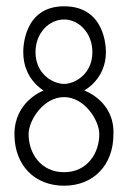

<svg xmlns="http://www.w3.org/2000/svg" viewBox="-20 -580 412 611"><path d="M93 -414C93 -476 137 -518 184 -518C230 -518 274 -476 274 -414C274 -344 218 -313 184 -313C149 -313 93 -344 93 -414ZM71 -153C71 -197 118 -271 184 -271C249 -271 296 -197 296 -153C296 -92 257 -32 184 -32C110 -32 71 -92 71 -153ZM26 -153C26 -53 91 11 184 11C276 11 341 -53 341 -153C345 -259 248 -292 248 -292C251 -294 317 -329 317 -414C317 -427 316 -560 184 -560C55 -560 54 -427 54 -414C54 -327 119 -292 119 -292C114 -290 26 -256 26 -153Z"/></svg>

Font: Armata Saber
Style: Rg
Weight: 400
Designer: Jasper
Foundry: Cannot Into Space Fonts
Version: Version 0.970